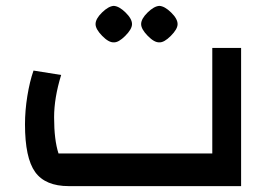

<svg xmlns="http://www.w3.org/2000/svg" viewBox="-20 -633 933 653"><path d="M65 -210Q65 -257 73 -306.5Q81 -356 94 -393L188 -378Q164 -300 164 -234Q164 -157 179 -111H702V-470H800V0H214Q134 0 99.5 -48Q65 -96 65 -210ZM305 -551Q305 -569 327 -590.5Q349 -612 367 -613Q385 -612 407 -590.5Q429 -569 429 -551Q429 -534 406 -511Q383 -488 367 -489Q350 -488 327.5 -511Q305 -534 305 -551ZM460 -551Q460 -569 482 -590.5Q504 -612 522 -613Q540 -612 562 -590.5Q584 -569 584 -551Q584 -534 561 -511Q538 -488 522 -489Q505 -488 482.5 -511Q460 -534 460 -551Z"/></svg>

Font: Changa Medium
Style: Regular
Weight: 500
Designer: Eduardo Rodriguez Tunni
Foundry: Eduardo Rodriguez Tunni
Version: Version 2.002; ttfautohint (v1.5) -l 8 -r 50 -G 150 -x 14 -H